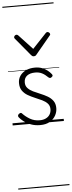

<svg xmlns="http://www.w3.org/2000/svg" viewBox="-95 -1149 670 1789"><g transform="rotate(-5 239.5 -255.0)"><path d="M256 19Q208 19 169.5 4.5Q131 -10 104.5 -30.5Q78 -51 64 -69Q57 -77 57.5 -85.5Q58 -94 67 -102Q77 -109 84 -110Q91 -111 98 -102Q126 -72 165.5 -49Q205 -26 256 -26Q289 -26 313.5 -38Q338 -50 351 -71.5Q364 -93 364 -121Q364 -153 344.5 -174Q325 -195 294.5 -209.5Q264 -224 229 -238.5Q194 -253 163 -271Q132 -289 112.5 -317Q93 -345 93 -388Q93 -426 113 -455.5Q133 -485 169 -502Q205 -519 254 -519Q290 -519 319.5 -508Q349 -497 370.5 -479.5Q392 -462 405 -445Q412 -436 411 -429.5Q410 -423 400 -416Q393 -410 385.5 -410.5Q378 -411 370 -418Q343 -445 315.5 -459Q288 -473 252 -473Q203 -473 175 -451.5Q147 -430 147 -389Q147 -357 166.5 -336Q186 -315 217 -300Q248 -285 283 -271Q318 -257 349 -239Q380 -221 399.5 -194Q419 -167 419 -126Q419 -90 401 -57Q383 -24 347 -2.5Q311 19 256 19ZM398 -839Q406 -839 414 -832Q422 -825 422 -816Q422 -814 421 -810.5Q420 -807 416 -804L278 -638Q274 -632 268 -628.5Q262 -625 253 -625Q244 -625 238.5 -628.5Q233 -632 228 -638L90 -804Q87 -807 86 -810.5Q85 -814 85 -816Q85 -825 92.5 -832Q100 -839 108 -839Q113 -839 117 -837Q121 -835 125 -831L253 -694L382 -831Q386 -835 389.5 -837Q393 -839 398 -839ZM0 590H479V600H0ZM0 -20H479V0H0ZM0 -505H479V-500H0ZM0 -1110H479V-1100H0Z"/></g></svg>

Font: Playwrite FR Moderne Guides
Style: Regular
Weight: 400
Designer: Veronika Burian, José Scaglione
Foundry: TypeTogether
Version: Version 1.003